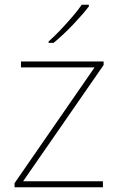

<svg xmlns="http://www.w3.org/2000/svg" viewBox="-20 -786 496 806"><path d="M412 0H41V-17L377 -503H68V-528H415V-513L77 -25H412ZM353 -759Q327 -725 286 -682Q245 -639 205 -606H184V-612Q207 -632 233.5 -660Q260 -688 284.5 -716.5Q309 -745 323 -766H353Z"/></svg>

Font: Noto Sans Bengali Thin
Style: Regular
Weight: 100
Designer: Jelle Bosma - Monotype Design Team
Foundry: Monotype Imaging Inc.
Version: Version 2.003; ttfautohint (v1.8.4.7-5d5b)